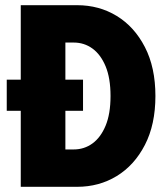

<svg xmlns="http://www.w3.org/2000/svg" viewBox="-20 -720 640 740"><path d="M60 0V-293H6V-413H60V-700H277Q362 -700 430 -658.5Q498 -617 538.5 -538.5Q579 -460 579 -350Q579 -240 538.5 -161.5Q498 -83 430 -41.5Q362 0 277 0ZM232 -144H264Q304.4 -144 336.2 -167Q368 -190 387 -235.5Q406 -281 406 -350Q406 -419 387 -464.5Q368 -510 336.2 -533Q304.4 -556 264 -556H232V-413H300V-293H232Z"/></svg>

Font: Red Hat Mono
Style: Regular
Weight: 300
Monospace: yes
Designer: Pentagram, MCKL
Foundry: Pentagram, MCKL
Version: Version 1.023